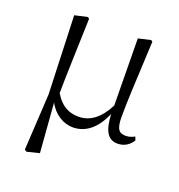

<svg xmlns="http://www.w3.org/2000/svg" viewBox="-131 -633 883 947"><g transform="rotate(20 310.0 -159.0)"><path d="M285 14C353 14 406 -31 441 -113C445 -24 470 14 520 14C557 14 583 -6 598 -31L591 -49C577 -42 564 -36 545 -36C511 -36 494 -51 494 -117C494 -198 499 -288 510 -517L502 -523L437 -508L441 -157C402 -81 353 -45 293 -45C244 -45 201 -65 167 -123C168 -219 172 -317 178 -517L169 -523L103 -508L118 -98L101 198L112 205L177 189L157 -70C185 -16 236 14 285 14Z"/></g></svg>

Font: Noto Serif JP Light
Style: Regular
Weight: 300
Designer: Ryoko NISHIZUKA 西塚涼子 (kana & ideographs); Frank Grießhammer (Latin, Greek & Cyrillic); Wenlong ZHANG 张文龙 (bopomofo); San
Foundry: Adobe
Version: Version 2.001;hotconv 1.1.0;makeotfexe 2.6.0